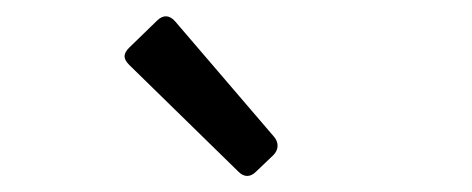

<svg xmlns="http://www.w3.org/2000/svg" viewBox="-20 -796 583 237"><path d="M139.6 -715.8 274.4 -584C281.2 -577.1 289.1 -577.1 295.9 -584L317.4 -604.5C324.2 -611.3 324.2 -620.1 318.4 -627L196.3 -769.5C189.5 -777.3 181.6 -778.3 173.8 -770.5L139.6 -737.3C131.8 -729.5 131.8 -723.6 139.6 -715.8Z"/></svg>

Font: Ed Sans Neue
Style: Regular
Weight: 400
Designer: Stephen Hutchings
Version: Version 1.004;PS 001.004;hotconv 1.0.88;makeotf.lib2.5.64775